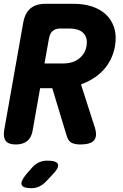

<svg xmlns="http://www.w3.org/2000/svg" viewBox="-25 -750 645 1010"><path d="M209 -416H308Q330 -416 350 -421.5Q370 -427 386.5 -438.5Q403 -450 414.5 -467Q426 -484 430 -508Q434 -532 429 -549Q424 -566 412 -577.5Q400 -589 381.5 -594.5Q363 -600 341 -600H292Q267 -600 252.5 -587.5Q238 -575 233 -550ZM186 -286 147 -65Q141 -27 118.5 -8.5Q96 10 58 10Q20 10 5.5 -8.5Q-9 -27 -3 -65L97 -630Q106 -681 135 -705.5Q164 -730 215 -730H364Q415 -730 458.5 -716Q502 -702 532 -674Q562 -646 575.5 -604.5Q589 -563 580 -508Q573 -469 557 -437Q541 -405 517.5 -380Q494 -355 464 -336.5Q434 -318 401 -306L474 -79Q488 -34 470 -12Q452 10 397 10Q372 10 353.5 2Q335 -6 326 -35L250 -286ZM112 168 139 137Q156 116 177 105.5Q198 95 223 95Q274 95 280 114.5Q286 134 247 173L216 206Q199 223 180.5 231.5Q162 240 140 240Q96 240 89 222.5Q82 205 112 168Z"/></svg>

Font: Maple Mono NL ExtraBold
Style: Italic
Weight: 800
Italic angle: -10°
Monospace: yes
Designer: subframe7536
Version: Version 7.000